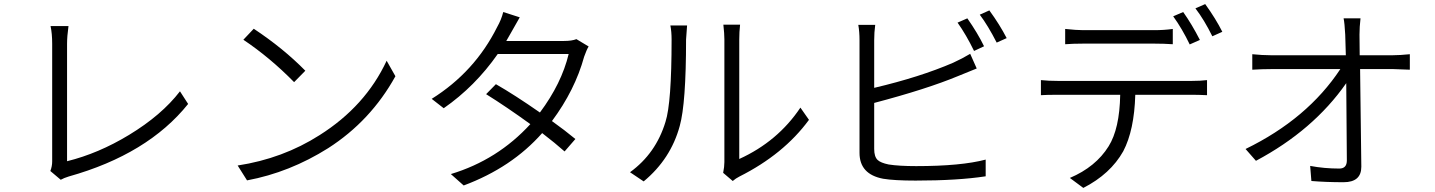

<svg xmlns="http://www.w3.org/2000/svg" viewBox="-20 -869 7040 942"><path d="M227 -30Q236 -53 236 -77V-654Q236 -705 228 -741H316Q309 -690 309 -654V-78Q463 -116 613 -207Q773 -304 863 -421L903 -359Q705 -112 317 -3Q294 4 278 13Z M1225 -728Q1370 -632 1478 -522L1423 -466Q1304 -587 1174 -674ZM1146 -57Q1368 -91 1548 -206Q1773 -348 1877 -571L1920 -495Q1799 -276 1590 -142Q1401 -23 1192 16Z M2530 -784Q2523 -773 2488 -710L2464 -668H2747Q2786 -668 2808 -677L2868 -641Q2858 -625 2846 -591Q2801 -427 2688 -275Q2751 -230 2803 -187L2750 -126Q2705 -166 2640 -216Q2491 -47 2255 41L2192 -15Q2421 -84 2582 -260Q2466 -344 2365 -407L2413 -456Q2504 -404 2629 -317Q2735 -459 2770 -604H2422Q2311 -445 2157 -338L2098 -384Q2309 -516 2419 -736Q2440 -773 2449 -810Z M3528 -21Q3534 -51 3534 -74V-676Q3534 -703 3529 -748H3611Q3607 -712 3607 -676V-89Q3796 -175 3907 -341L3949 -281Q3825 -112 3608 -3Q3590 6 3575 19ZM3071 -24Q3198 -116 3245 -271Q3275 -364 3275 -675Q3275 -714 3269 -744H3351L3346 -675Q3346 -362 3315 -251Q3271 -89 3138 21Z M4726 -779Q4777 -706 4808 -642L4759 -619Q4720 -699 4678 -758ZM4834 -818Q4885 -748 4919 -682L4870 -660Q4827 -744 4787 -797ZM4274 -747Q4269 -710 4269 -671V-438Q4494 -491 4656 -561Q4702 -582 4740 -605L4772 -533L4681 -496Q4527 -432 4269 -364V-138Q4269 -100 4286 -84Q4301 -70 4340 -62Q4391 -54 4475 -54Q4695 -54 4816 -86V-4Q4679 17 4472 17Q4367 17 4313 8Q4197 -14 4197 -119V-671Q4197 -714 4191 -747Z M5206 -727Q5262 -721 5294 -721H5643Q5692 -721 5734 -727V-652Q5691 -655 5643 -655H5295Q5244 -655 5206 -652ZM5785 -810Q5827 -751 5867 -673L5817 -651Q5780 -728 5736 -789ZM5893 -849Q5945 -777 5977 -713L5928 -691Q5888 -772 5845 -828ZM5087 -476Q5123 -472 5172 -472H5826Q5870 -472 5902 -476V-402Q5860 -404 5826 -404H5550Q5545 -230 5491 -127Q5428 -15 5295 53L5229 4Q5356 -50 5419 -151Q5473 -237 5476 -404H5172Q5114 -404 5087 -402Z M6091 -138Q6395 -286 6556 -530H6215Q6171 -530 6124 -527V-603Q6174 -598 6213 -598H6583L6580 -699Q6577 -756 6572 -779H6655Q6650 -736 6650 -699L6651 -598H6815Q6847 -598 6897 -603V-527Q6828 -530 6817 -530H6653L6659 -51Q6659 25 6572 25Q6486 25 6414 19L6408 -55Q6477 -42 6551 -42Q6588 -42 6588 -82L6585 -461Q6424 -230 6142 -80Z"/></svg>

Font: Source Han Sans CN Normal
Style: Regular
Weight: 350
Designer: Ryoko NISHIZUKA 西塚涼子 (kana, bopomofo & ideographs); Paul D. Hunt (Latin, Greek & Cyrillic); Sandoll Communications 산돌커뮤니
Foundry: Adobe
Version: Version 2.004;hotconv 1.0.118;makeotfexe 2.5.65603